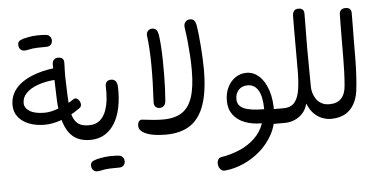

<svg xmlns="http://www.w3.org/2000/svg" viewBox="-63 -899 2592 1316"><g transform="rotate(-5 1232.5 -241.0)"><path d="M229 -131Q171 -131 124 -149Q77 -167 49.5 -201.5Q22 -236 22 -283Q22 -348 61 -395.5Q100 -443 170.5 -472.5Q241 -502 337 -513L333 -432Q261 -427 208.5 -408Q156 -389 127.5 -359.5Q99 -330 99 -291Q99 -258 134 -235.5Q169 -213 237 -213Q260 -213 286 -219Q312 -225 339 -235.5Q366 -246 392 -259Q418 -272 440 -287Q452 -296 463.5 -290.5Q475 -285 482.5 -272.5Q490 -260 489.5 -246Q489 -232 478 -224Q438 -195 395.5 -174Q353 -153 311 -142Q269 -131 229 -131ZM532 0Q485 0 448 -16.5Q411 -33 385 -70Q359 -107 344 -168Q329 -229 327 -317L323 -443Q323 -448 322.5 -461Q322 -474 322 -489Q322 -504 321.5 -517Q321 -530 321 -536Q321 -559 332.5 -570Q344 -581 360 -581Q379 -581 390 -572.5Q401 -564 401 -544Q401 -537 400.5 -523Q400 -509 399.5 -493.5Q399 -478 399 -465Q399 -452 399 -447L403 -319Q405 -254 412.5 -211.5Q420 -169 435.5 -145Q451 -121 474.5 -111Q498 -101 532 -101L550 -87V-9ZM158 -652Q127 -645 112 -657.5Q97 -670 97 -694Q97 -715 116.5 -724Q136 -733 166 -738Q199 -745 231.5 -745.5Q264 -746 289 -744Q305 -743 315 -734.5Q325 -726 328 -714Q331 -702 328 -690Q325 -678 315 -670Q305 -662 289 -662Q260 -662 225 -661Q190 -660 158 -652Z M532 0V-101Q579 -101 607.5 -125.5Q636 -150 650 -189Q664 -228 668 -272Q672 -316 670 -356Q669 -376 679.5 -387.5Q690 -399 709 -399Q731 -399 741.5 -385Q752 -371 753 -343Q755 -267 742 -204Q729 -141 701 -95.5Q673 -50 631 -25Q589 0 532 0ZM532 0 514 -11V-89L532 -101ZM583 216Q552 223 537 210.5Q522 198 522 174Q522 153 541.5 144Q561 135 591 130Q624 123 656.5 122.5Q689 122 714 124Q730 125 740 133.5Q750 142 753 154Q756 166 753 178Q750 190 740 198Q730 206 714 206Q685 206 650 207Q615 208 583 216Z M1051 9Q1029 9 1003 7Q977 5 951.5 -0.5Q926 -6 905 -17Q884 -28 872 -46Q866 -62 868 -77Q870 -92 879 -101Q888 -110 903 -107Q941 -102 976 -99Q1011 -96 1042 -96Q1124 -96 1173 -129Q1222 -162 1244.5 -232.5Q1267 -303 1267 -417Q1267 -464 1264 -514Q1261 -564 1256 -614Q1251 -664 1244 -708Q1240 -734 1252 -748.5Q1264 -763 1283 -764Q1304 -764 1313.5 -752.5Q1323 -741 1327 -718Q1332 -689 1336 -651.5Q1340 -614 1343 -572.5Q1346 -531 1348 -490Q1350 -449 1350 -413Q1350 -267 1318.5 -173.5Q1287 -80 1221 -35.5Q1155 9 1051 9ZM1025 -177Q1006 -177 996 -189Q986 -201 987 -220Q995 -363 994 -477Q993 -591 982 -676Q979 -696 990.5 -709.5Q1002 -723 1021 -723Q1041 -723 1050.5 -710Q1060 -697 1063 -677Q1068 -645 1071 -600Q1074 -555 1075 -504.5Q1076 -454 1075.5 -402.5Q1075 -351 1073 -305Q1071 -259 1068 -224Q1067 -202 1055.5 -189.5Q1044 -177 1025 -177Z M1440 289Q1423 292 1411.5 284.5Q1400 277 1394 264Q1388 251 1388 236.5Q1388 222 1394.5 210.5Q1401 199 1414 196Q1483 185 1543 159.5Q1603 134 1648 91.5Q1693 49 1714 -11Q1647 -11 1596 -31Q1545 -51 1516.5 -90Q1488 -129 1488 -185Q1488 -239 1508.5 -279.5Q1529 -320 1563 -342.5Q1597 -365 1638 -365Q1686 -365 1724.5 -330.5Q1763 -296 1785 -230.5Q1807 -165 1804 -71Q1801 7 1766.5 71Q1732 135 1678.5 181.5Q1625 228 1562.5 255.5Q1500 283 1440 289ZM1738 -106Q1737 -196 1711 -237.5Q1685 -279 1639 -279Q1600 -279 1577 -254.5Q1554 -230 1554 -192Q1554 -146 1598 -126Q1642 -106 1738 -106ZM1773 0 1792 -101H1870V0ZM1870 0V-101L1888 -89V-16Z M1870 0 1852 -11V-86L1870 -101Q1922 -101 1947.5 -132.5Q1973 -164 1981.5 -221Q1990 -278 1990 -354Q1990 -373 1990 -405.5Q1990 -438 1990 -478.5Q1990 -519 1990 -560.5Q1990 -602 1990 -638.5Q1990 -675 1990.5 -700Q1991 -725 1991 -732Q1993 -752 2003 -762Q2013 -772 2031 -772Q2051 -772 2060.5 -762.5Q2070 -753 2070 -735Q2070 -690 2069.5 -644.5Q2069 -599 2068.5 -560.5Q2068 -522 2068 -496L2070 -232Q2070 -211 2076.5 -188.5Q2083 -166 2096.5 -146Q2110 -126 2132.5 -113.5Q2155 -101 2187 -101L2205 -85V-12L2187 0Q2159 0 2128 -12Q2097 -24 2071 -50.5Q2045 -77 2029 -119Q2024 -102 2015 -83.5Q2006 -65 1992 -51Q1967 -25 1935.5 -12.5Q1904 0 1870 0Z M2187 0 2169 -11V-86L2187 -101Q2240 -101 2268.5 -131.5Q2297 -162 2301 -220Q2305 -267 2306.5 -311Q2308 -355 2308.5 -404.5Q2309 -454 2309 -515Q2310 -584 2310 -636Q2310 -688 2311 -708Q2312 -746 2350 -748Q2371 -749 2382 -739.5Q2393 -730 2393 -711Q2393 -668 2392.5 -625Q2392 -582 2391.5 -545Q2391 -508 2391 -481Q2391 -446 2390.5 -394Q2390 -342 2387 -284Q2384 -226 2377 -171Q2364 -90 2317 -45Q2270 0 2187 0Z"/></g></svg>

Font: Playpen Sans Arabic
Style: Regular
Weight: 400
Designer: Azza Alameddine, Laura Meseguer, Veronika Burian, José Scaglione
Foundry: TypeTogether
Version: Version 2.000